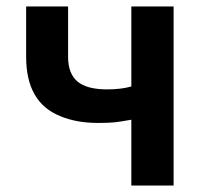

<svg xmlns="http://www.w3.org/2000/svg" viewBox="-20 -575 641 595"><path d="M284 -194Q217 -194 167 -215Q61 -257 61 -399V-555H191V-399Q191 -347 220 -322.5Q249 -298 312 -298Q355 -298 387 -307V-555H518V0H387V-204Q354 -198 335.5 -196Q317 -194 284 -194Z"/></svg>

Font: Merged Yaku Han JP SemiBold
Style: Regular
Weight: 600
Designer: Ryoko NISHIZUKA 西塚涼子 (kana, bopomofo & ideographs); Paul D. Hunt (Latin, Greek & Cyrillic); Sandoll Communications 산돌커뮤니
Foundry: Adobe
Version: Version 2.004